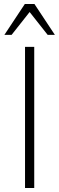

<svg xmlns="http://www.w3.org/2000/svg" viewBox="-20 -939 296 959"><path d="M105 0V-705H151V0ZM2 -765 104 -919H152L254 -765H218L128 -879L38 -765Z"/></svg>

Font: Nunito Sans 7pt Condensed ExtraLight
Style: Regular
Weight: 250
Width: 3
Designer: Vernon Adams
Foundry: Vernon Adams
Version: Version 3.101;gftools[0.9.27]